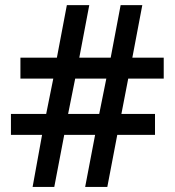

<svg xmlns="http://www.w3.org/2000/svg" viewBox="-20 -733 686 753"><path d="M482.9 -424.8 456.1 -286.1H587.9V-204.1H439.9L400.9 0H314L353 -204.1H231.9L192.9 0H107.9L145 -204.1H22.9V-286.1H161.1L189 -424.8H60.1V-506.8H203.1L242.2 -712.9H330.1L291 -506.8H414.1L453.1 -712.9H538.1L499 -506.8H622.1V-424.8ZM247.1 -286.1H369.1L397 -424.8H274.9Z"/></svg>

Font: Sahel SemiBold FD
Style: SemiBold-FD
Weight: 600
Foundry: Saber Rastikerdar (saber.rastikerdar@gmail.com)
Version: Version 3.3.0